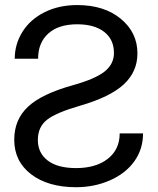

<svg xmlns="http://www.w3.org/2000/svg" viewBox="-20 -741 633 770"><path d="M131.8 -179.7Q131.8 -127.4 171.4 -97.2Q210.9 -66.9 285.2 -66.9Q364.7 -66.9 412.4 -104.2Q460 -141.6 460 -206.1H553.7Q553.7 -143.1 518.8 -94.2Q483.9 -45.4 421.1 -17.8Q358.4 9.8 285.2 9.8Q172.9 9.8 105 -42Q37.1 -93.8 37.1 -180.7Q37.1 -261.2 92 -312.7Q147 -364.3 271 -398.9Q362.3 -424.3 399.7 -454.3Q437 -484.4 437 -528.3Q437 -583 397.7 -613.3Q358.4 -643.6 289.6 -643.6Q214.8 -643.6 173.8 -606.7Q132.8 -569.8 132.8 -505.4H39.1Q39.1 -564 70.3 -613.8Q101.6 -663.6 158.9 -692.1Q216.3 -720.7 289.6 -720.7Q397.9 -720.7 464.6 -665.5Q531.2 -610.4 531.2 -526.9Q531.2 -453.6 476.6 -402.8Q421.9 -352.1 302.2 -317.4Q204.1 -289.1 168 -260.3Q131.8 -231.4 131.8 -179.7Z"/></svg>

Font: Roboto
Style: Regular
Weight: 400
Designer: Google
Version: Version 2.001047; 2015